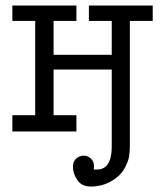

<svg xmlns="http://www.w3.org/2000/svg" viewBox="-20 -478 601 698"><path d="M24.9 0V-59.1H107.9V-401.9H24.9V-458H257.8V-401.9H174.8V-278.8H386.2V-401.9H303.2V-458H535.2V-401.9H452.1V41Q452.1 43 452.1 52.5Q452.1 62 451.7 69.1Q451.2 76.2 449.7 87.6Q448.2 99.1 444.6 108.6Q440.9 118.2 435.5 129.2Q430.2 140.1 421.6 150.6Q413.1 161.1 400.9 169.9Q361.8 199.7 311 200.2Q276.9 200.2 261 176.5Q245.1 152.8 245.1 128.9Q245.1 109.9 256.6 98.9Q268.1 87.9 284.2 87.9Q299.3 87.9 310.5 98.4Q321.8 108.9 321.8 127Q321.8 128.9 321.3 132.6Q320.8 136.2 320.8 138.2H333Q383.8 138.2 386.2 61V-225.1H174.8V-59.1H257.8V0Z"/></svg>

Font: CMU Concrete
Style: Roman
Weight: 500
Version: Version 0.7.0